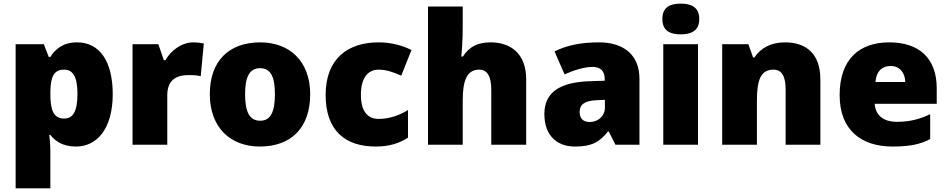

<svg xmlns="http://www.w3.org/2000/svg" viewBox="-20 -796 5214 1056"><path d="M404 -563C327 -563 284 -526 257 -483H248L221 -553H66V240H257V38C257 -1 254 -29 251 -54H257C281 -24 320 10 398 10C514 10 600 -89 600 -278C600 -462 526 -563 404 -563ZM332 -413C380 -413 406 -377 406 -280C406 -182 381 -144 333 -144C274 -144 257 -191 257 -279V-294C259 -373 276 -413 332 -413Z M1043 -563C980 -563 920 -519 890 -465H881L851 -553H709V0H900V-272C900 -372 971 -383 1019 -383C1054 -383 1071 -380 1084 -377L1101 -557C1090 -559 1064 -563 1043 -563Z M1686 -278C1686 -461 1571 -563 1412 -563C1239 -563 1134 -461 1134 -278C1134 -93 1249 10 1409 10C1581 10 1686 -93 1686 -278ZM1328 -278C1328 -372 1352 -421 1410 -421C1470 -421 1492 -372 1492 -278C1492 -183 1470 -132 1411 -132C1351 -132 1328 -183 1328 -278Z M2047 10C2123 10 2178 -9 2224 -39V-191C2175 -160 2118 -142 2063 -142C2005 -142 1965 -179 1965 -275C1965 -368 2004 -413 2062 -413C2104 -413 2141 -400 2187 -380L2243 -521C2191 -547 2130 -563 2062 -563C1895 -563 1771 -475 1771 -274C1771 -77 1879 10 2047 10Z M2525 -652V-760H2334V0H2525V-243C2525 -352 2547 -413 2616 -413C2661 -413 2682 -375 2682 -302V0H2874V-360C2874 -503 2787 -563 2678 -563C2612 -563 2562 -542 2526 -485H2517C2520 -514 2525 -570 2525 -652Z M3274 -563C3174 -563 3094 -546 3030 -513L3085 -387C3139 -411 3195 -428 3239 -428C3280 -428 3306 -409 3306 -360V-352L3214 -349C3058 -342 2974 -287 2974 -169C2974 -48 3046 10 3142 10C3234 10 3277 -14 3324 -73H3328L3365 0H3497V-363C3497 -491 3414 -563 3274 -563ZM3263 -245 3307 -247V-204C3307 -157 3269 -125 3223 -125C3190 -125 3168 -142 3168 -180C3168 -220 3193 -242 3263 -245Z M3724 -776C3668 -776 3623 -759 3623 -691C3623 -625 3668 -607 3724 -607C3779 -607 3826 -625 3826 -691C3826 -759 3779 -776 3724 -776ZM3819 -553H3628V0H3819Z M4298 -563C4220 -563 4164 -532 4129 -480H4122L4096 -553H3952V0H4143V-242C4143 -352 4162 -413 4234 -413C4281 -413 4301 -375 4301 -302V0H4492V-360C4492 -502 4412 -563 4298 -563Z M4871 -563C4708 -563 4598 -472 4598 -273C4598 -76 4722 10 4889 10C4985 10 5043 -3 5096 -31V-168C5035 -139 4981 -126 4912 -126C4834 -126 4794 -167 4791 -225H5132V-310C5132 -479 5032 -563 4871 -563ZM4878 -433C4930 -433 4958 -394 4959 -345H4795C4800 -406 4833 -433 4878 -433Z"/></svg>

Font: Noto Sans Kannada Black
Style: Regular
Weight: 900
Designer: Jelle Bosma - Monotype Design Team
Foundry: Monotype Imaging Inc.
Version: Version 2.005